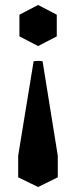

<svg xmlns="http://www.w3.org/2000/svg" viewBox="-20 -536 305 771"><path d="M133 215 53 176V89L115 -290Q133 -293 151 -290L212 89V176ZM133 -351 58 -390V-477L133 -516L208 -477V-390Z"/></svg>

Font: Poltawski Nowy
Style: Bold
Weight: 700
Designer: Adam Pótawski, Mateusz Machalski, Borys Kosmynka, Ania Wieluska
Foundry: Capitalics.wtf
Version: Version 1.001;gftools[0.9.25]